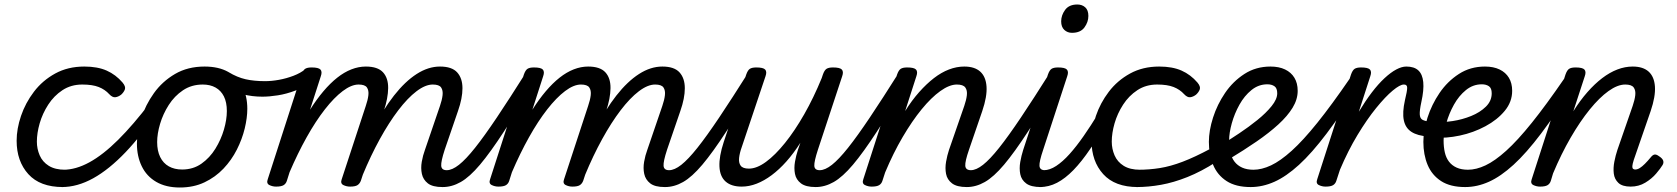

<svg xmlns="http://www.w3.org/2000/svg" viewBox="-20 -815 7460 854"><path d="M260 17Q158 17 106 -40.5Q54 -98 54 -189Q54 -242 73.5 -299.5Q93 -357 131 -407Q169 -457 225.5 -488Q282 -519 355 -519Q414 -519 454.5 -501Q495 -483 525 -448Q540 -430 535.5 -417.5Q531 -405 519 -394Q506 -384 493 -382.5Q480 -381 466 -396Q447 -417 419 -428Q391 -439 346 -439Q296 -439 258 -414Q220 -389 194.5 -349.5Q169 -310 156.5 -266.5Q144 -223 144 -185Q144 -153 156.5 -124Q169 -95 197 -77.5Q225 -60 270 -60Q284 -60 289.5 -48.5Q295 -37 293 -21.5Q291 -6 282.5 5.5Q274 17 260 17Z M255 17Q246 17 242 5.5Q238 -6 239 -21.5Q240 -37 246 -48.5Q252 -60 262 -60Q317 -60 377.5 -93Q438 -126 505.5 -193Q573 -260 649 -360Q655 -368 667 -363.5Q679 -359 687.5 -350Q696 -341 690 -333Q613 -216 539 -138.5Q465 -61 394.5 -22Q324 17 255 17Z M780 19Q718 19 675 -6Q632 -31 610.5 -75.5Q589 -120 589 -176Q589 -229 608 -288.5Q627 -348 664.5 -400.5Q702 -453 758.5 -486Q815 -519 890 -519Q952 -519 994.5 -495.5Q1037 -472 1058.5 -429.5Q1080 -387 1080 -331Q1080 -291 1068.5 -243.5Q1057 -196 1033.5 -149.5Q1010 -103 974 -65Q938 -27 889.5 -4Q841 19 780 19ZM790 -61Q839 -61 876 -87Q913 -113 938 -153.5Q963 -194 976 -238.5Q989 -283 989 -321Q989 -360 976 -386Q963 -412 939 -425.5Q915 -439 882 -439Q832 -439 794 -413.5Q756 -388 730.5 -348Q705 -308 692 -264Q679 -220 679 -183Q679 -144 692.5 -116.5Q706 -89 731 -75Q756 -61 790 -61Z M1147 -385Q1102 -385 1060.5 -395.5Q1019 -406 968 -439Q958 -445 957.5 -456.5Q957 -468 962.5 -479Q968 -490 977.5 -495Q987 -500 997 -494Q1035 -471 1072.5 -462.5Q1110 -454 1159 -454Q1188 -454 1221 -460Q1254 -466 1285.5 -478Q1317 -490 1339 -508Q1350 -517 1360 -512.5Q1370 -508 1376 -497Q1382 -486 1380.5 -473.5Q1379 -461 1368 -453Q1333 -427 1293.5 -412Q1254 -397 1216 -391Q1178 -385 1147 -385Z M1948 17Q1904 17 1883 0.5Q1862 -16 1856.5 -41.5Q1851 -67 1856 -95.5Q1861 -124 1870 -148L1937 -344Q1946 -370 1948.5 -391.5Q1951 -413 1942 -426Q1933 -439 1905 -439Q1872 -439 1832.5 -409Q1793 -379 1751.5 -324.5Q1710 -270 1669.5 -196.5Q1629 -123 1593 -36L1553 -35Q1593 -148 1638 -237.5Q1683 -327 1732.5 -390Q1782 -453 1833.5 -486Q1885 -519 1937 -519Q1990 -519 2013.5 -493Q2037 -467 2037 -422.5Q2037 -378 2017 -321L1958 -149Q1941 -97 1942.5 -77.5Q1944 -58 1967 -58Q1981 -58 1988 -46.5Q1995 -35 1993 -20.5Q1991 -6 1980 5.5Q1969 17 1948 17ZM1208 15Q1192 15 1178 8Q1164 1 1171 -18L1321 -483Q1328 -503 1337.5 -509Q1347 -515 1366 -515Q1397 -515 1405.5 -505.5Q1414 -496 1407 -476L1359 -327Q1388 -373 1418.5 -409Q1449 -445 1480 -469.5Q1511 -494 1543 -506.5Q1575 -519 1607 -519Q1660 -519 1683.5 -493.5Q1707 -468 1706.5 -423Q1706 -378 1687 -321L1585 -11Q1580 2 1570 8.5Q1560 15 1537 15Q1521 15 1507 8Q1493 1 1500 -18L1607 -344Q1616 -370 1618.5 -391.5Q1621 -413 1612 -426Q1603 -439 1575 -439Q1543 -439 1504.5 -410Q1466 -381 1425 -328.5Q1384 -276 1344 -204.5Q1304 -133 1268 -49L1256 -11Q1252 2 1241.5 8.5Q1231 15 1208 15Z M1949 17Q1935 17 1928 5.5Q1921 -6 1922.5 -20.5Q1924 -35 1935 -46.5Q1946 -58 1967 -58Q1991 -58 2021.5 -82Q2052 -106 2093 -157.5Q2134 -209 2190 -292.5Q2246 -376 2321 -495Q2330 -509 2344.5 -507Q2359 -505 2368 -494Q2377 -483 2369 -470Q2284 -326 2222.5 -231.5Q2161 -137 2115 -82.5Q2069 -28 2029.5 -5.5Q1990 17 1949 17Z M2937 17Q2893 17 2872 0.5Q2851 -16 2845.5 -41.5Q2840 -67 2845 -95.5Q2850 -124 2859 -148L2926 -344Q2935 -370 2937.5 -391.5Q2940 -413 2931 -426Q2922 -439 2894 -439Q2861 -439 2821.5 -409Q2782 -379 2740.5 -324.5Q2699 -270 2658.5 -196.5Q2618 -123 2582 -36L2542 -35Q2582 -148 2627 -237.5Q2672 -327 2721.5 -390Q2771 -453 2822.5 -486Q2874 -519 2926 -519Q2979 -519 3002.5 -493Q3026 -467 3026 -422.5Q3026 -378 3006 -321L2947 -149Q2930 -97 2931.5 -77.5Q2933 -58 2956 -58Q2970 -58 2977 -46.5Q2984 -35 2982 -20.5Q2980 -6 2969 5.5Q2958 17 2937 17ZM2197 15Q2181 15 2167 8Q2153 1 2160 -18L2310 -483Q2317 -503 2326.5 -509Q2336 -515 2355 -515Q2386 -515 2394.5 -505.5Q2403 -496 2396 -476L2348 -327Q2377 -373 2407.5 -409Q2438 -445 2469 -469.5Q2500 -494 2532 -506.5Q2564 -519 2596 -519Q2649 -519 2672.5 -493.5Q2696 -468 2695.5 -423Q2695 -378 2676 -321L2574 -11Q2569 2 2559 8.5Q2549 15 2526 15Q2510 15 2496 8Q2482 1 2489 -18L2596 -344Q2605 -370 2607.5 -391.5Q2610 -413 2601 -426Q2592 -439 2564 -439Q2532 -439 2493.5 -410Q2455 -381 2414 -328.5Q2373 -276 2333 -204.5Q2293 -133 2257 -49L2245 -11Q2241 2 2230.5 8.5Q2220 15 2197 15Z M2938 17Q2924 17 2917 5.5Q2910 -6 2911.5 -20.5Q2913 -35 2924 -46.5Q2935 -58 2956 -58Q2980 -58 3010.5 -82Q3041 -106 3082 -157.5Q3123 -209 3179 -292.5Q3235 -376 3310 -495Q3319 -509 3333.5 -507Q3348 -505 3357 -494Q3366 -483 3358 -470Q3273 -326 3211.5 -231.5Q3150 -137 3104 -82.5Q3058 -28 3018.5 -5.5Q2979 17 2938 17Z M3279 15Q3233 15 3207.5 -7.5Q3182 -30 3180 -74.5Q3178 -119 3199 -183L3299 -483Q3306 -503 3315.5 -509Q3325 -515 3344 -515Q3375 -515 3383.5 -505.5Q3392 -496 3385 -476L3279 -160Q3270 -135 3267.5 -113Q3265 -91 3274.5 -78Q3284 -65 3311 -65Q3346 -65 3387 -95Q3428 -125 3471.5 -179Q3515 -233 3557 -306.5Q3599 -380 3635 -468L3640 -483Q3647 -503 3656.5 -509Q3666 -515 3685 -515Q3716 -515 3724.5 -505.5Q3733 -496 3726 -476L3618 -149Q3601 -97 3602 -77.5Q3603 -58 3626 -58Q3640 -58 3647 -46.5Q3654 -35 3652.5 -20.5Q3651 -6 3640 5.5Q3629 17 3608 17Q3564 17 3542.5 0.5Q3521 -16 3516 -41.5Q3511 -67 3516 -95.5Q3521 -124 3529 -148L3540 -180Q3510 -133 3478 -97Q3446 -61 3412.5 -36Q3379 -11 3345.5 2Q3312 15 3279 15Z M3608 17Q3594 17 3587 5.5Q3580 -6 3581.5 -20.5Q3583 -35 3594 -46.5Q3605 -58 3626 -58Q3650 -58 3680.5 -82Q3711 -106 3752 -157.5Q3793 -209 3849 -292.5Q3905 -376 3980 -495Q3989 -509 4003.5 -507Q4018 -505 4027 -494Q4036 -483 4028 -470Q3943 -326 3881.5 -231.5Q3820 -137 3774 -82.5Q3728 -28 3688.5 -5.5Q3649 17 3608 17Z M4280 17Q4236 17 4214.5 0.5Q4193 -16 4188 -41.5Q4183 -67 4188 -95.5Q4193 -124 4201 -148L4269 -344Q4278 -370 4280.5 -391.5Q4283 -413 4273.5 -426Q4264 -439 4236 -439Q4203 -439 4162.5 -410Q4122 -381 4079.5 -329Q4037 -277 3995 -205.5Q3953 -134 3917 -48L3905 -11Q3901 2 3890.5 8.5Q3880 15 3857 15Q3841 15 3827 8Q3813 1 3820 -18L3970 -483Q3977 -503 3986.5 -509Q3996 -515 4015 -515Q4046 -515 4054.5 -505.5Q4063 -496 4056 -476L4006 -321Q4036 -369 4068.5 -405.5Q4101 -442 4134 -467.5Q4167 -493 4201 -506Q4235 -519 4269 -519Q4315 -519 4340 -496.5Q4365 -474 4368 -430Q4371 -386 4349 -321L4290 -149Q4272 -97 4273.5 -77.5Q4275 -58 4299 -58Q4313 -58 4319.5 -46.5Q4326 -35 4324.5 -20.5Q4323 -6 4312 5.5Q4301 17 4280 17Z M4280 17Q4266 17 4259 5.5Q4252 -6 4253.5 -20.5Q4255 -35 4266 -46.5Q4277 -58 4298 -58Q4322 -58 4352.5 -82Q4383 -106 4424 -157.5Q4465 -209 4521 -292.5Q4577 -376 4652 -495Q4661 -509 4675.5 -507Q4690 -505 4699 -494Q4708 -483 4700 -470Q4615 -326 4553.5 -231.5Q4492 -137 4446 -82.5Q4400 -28 4360.5 -5.5Q4321 17 4280 17Z M4610 17Q4566 17 4544.5 1Q4523 -15 4518 -40.5Q4513 -66 4518 -94.5Q4523 -123 4531 -148L4641 -483Q4648 -503 4657.5 -509Q4667 -515 4686 -515Q4717 -515 4725.5 -505.5Q4734 -496 4727 -476L4620 -149Q4602 -96 4603.5 -77Q4605 -58 4628 -58Q4642 -58 4649 -46.5Q4656 -35 4654.5 -20.5Q4653 -6 4642 5.5Q4631 17 4610 17ZM4748 -669Q4728 -669 4714 -682Q4700 -695 4700 -720Q4700 -747 4717.5 -771Q4735 -795 4772 -795Q4793 -795 4807 -782.5Q4821 -770 4821 -744Q4821 -717 4803.5 -693Q4786 -669 4748 -669Z M4605 17Q4591 17 4584 5.5Q4577 -6 4578.5 -20.5Q4580 -35 4591 -46.5Q4602 -58 4623 -58Q4649 -58 4678 -77Q4707 -96 4737.5 -130Q4768 -164 4800 -210Q4832 -256 4865 -310Q4873 -323 4887 -321Q4901 -319 4910 -308.5Q4919 -298 4911 -285Q4868 -210 4829.5 -153Q4791 -96 4754.5 -58.5Q4718 -21 4681.5 -2Q4645 17 4605 17Z M5041 17Q4939 17 4887 -40.5Q4835 -98 4835 -189Q4835 -242 4854.5 -299.5Q4874 -357 4912 -407Q4950 -457 5006.5 -488Q5063 -519 5136 -519Q5195 -519 5235.5 -501Q5276 -483 5306 -448Q5321 -430 5316.5 -417.5Q5312 -405 5300 -394Q5287 -384 5274 -382.5Q5261 -381 5247 -396Q5228 -417 5200 -428Q5172 -439 5127 -439Q5077 -439 5039 -414Q5001 -389 4975.5 -349.5Q4950 -310 4937.5 -266.5Q4925 -223 4925 -185Q4925 -153 4937.5 -124Q4950 -95 4978 -77.5Q5006 -60 5051 -60Q5065 -60 5070.5 -48.5Q5076 -37 5074 -21.5Q5072 -6 5063.5 5.5Q5055 17 5041 17Z M5035 17Q5026 17 5022 5.5Q5018 -6 5019.5 -21.5Q5021 -37 5027 -48.5Q5033 -60 5043 -60Q5092 -60 5139 -67.5Q5186 -75 5240 -95.5Q5294 -116 5365 -154Q5371 -157 5378.5 -150.5Q5386 -144 5391 -133Q5396 -122 5397 -111Q5398 -100 5390 -95Q5323 -52 5261.5 -27.5Q5200 -3 5144 7Q5088 17 5035 17Z M5417 -173Q5450 -194 5492 -222Q5534 -250 5572.5 -281Q5611 -312 5636 -343Q5661 -374 5661 -400Q5661 -423 5648.5 -431.5Q5636 -440 5617 -440Q5578 -440 5546.5 -414.5Q5515 -389 5493 -349.5Q5471 -310 5459 -267Q5447 -224 5447 -190Q5447 -161 5452.5 -137Q5458 -113 5471 -96Q5484 -79 5505 -69.5Q5526 -60 5556 -60Q5570 -60 5575.5 -48.5Q5581 -37 5578.5 -21.5Q5576 -6 5567 5.5Q5558 17 5543 17Q5477 17 5436 -9.5Q5395 -36 5376 -81.5Q5357 -127 5357 -184Q5357 -234 5375.5 -292Q5394 -350 5429 -401.5Q5464 -453 5515 -486Q5566 -519 5631 -519Q5669 -519 5696 -506Q5723 -493 5737.5 -469Q5752 -445 5752 -411Q5752 -373 5729.5 -336Q5707 -299 5666 -261.5Q5625 -224 5569 -185.5Q5513 -147 5445 -106Z M5543 17Q5534 17 5530.5 5.5Q5527 -6 5528.5 -21.5Q5530 -37 5537 -48.5Q5544 -60 5555 -60Q5592 -60 5633.5 -79.5Q5675 -99 5725.5 -144.5Q5776 -190 5839.5 -269Q5903 -348 5984 -466Q5989 -474 6001.5 -469Q6014 -464 6023.5 -454.5Q6033 -445 6028 -436Q5947 -309 5881 -221.5Q5815 -134 5758 -82Q5701 -30 5648.5 -6.5Q5596 17 5543 17Z M5876 15Q5860 15 5846 8Q5832 1 5839 -18L5989 -483Q5996 -503 6005.5 -509Q6015 -515 6034 -515Q6065 -515 6073.5 -505.5Q6082 -496 6075 -476L6024 -318Q6053 -366 6081.5 -403.5Q6110 -441 6138 -467Q6166 -493 6190.5 -506Q6215 -519 6235 -519Q6254 -519 6261.5 -507Q6269 -495 6267 -479Q6265 -463 6254 -451Q6243 -439 6224 -439Q6207 -439 6174.5 -412Q6142 -385 6101 -334.5Q6060 -284 6018 -214.5Q5976 -145 5940 -60L5924 -11Q5920 2 5909.5 8.5Q5899 15 5876 15Z M6332 -208Q6285 -211 6258 -228.5Q6231 -246 6224 -280.5Q6217 -315 6229 -369Q6239 -410 6239 -424.5Q6239 -439 6225 -439Q6206 -439 6198.5 -451Q6191 -463 6192.5 -479Q6194 -495 6205 -507Q6216 -519 6235 -519Q6270 -519 6288.5 -502Q6307 -485 6310.5 -450Q6314 -415 6302 -361Q6294 -324 6295 -306Q6296 -288 6307.5 -282Q6319 -276 6340 -274Q6360 -272 6368.5 -261.5Q6377 -251 6375 -238Q6373 -225 6362 -216Q6351 -207 6332 -208Z M6365 -274Q6398 -270 6441 -276.5Q6484 -283 6523.5 -299Q6563 -315 6589 -340.5Q6615 -366 6615 -400Q6615 -423 6602.5 -431.5Q6590 -440 6571 -440Q6532 -440 6500.5 -414.5Q6469 -389 6447 -349.5Q6425 -310 6413 -267Q6401 -224 6401 -190Q6401 -161 6406.5 -137Q6412 -113 6425 -96Q6438 -79 6459 -69.5Q6480 -60 6510 -60Q6524 -60 6529.5 -48.5Q6535 -37 6532.5 -21.5Q6530 -6 6521 5.5Q6512 17 6497 17Q6431 17 6390 -9.5Q6349 -36 6330 -81.5Q6311 -127 6311 -184Q6311 -234 6329.5 -292Q6348 -350 6383 -401.5Q6418 -453 6469 -486Q6520 -519 6585 -519Q6623 -519 6650 -506Q6677 -493 6691.5 -469Q6706 -445 6706 -411Q6706 -362 6673 -322Q6640 -282 6587 -253.5Q6534 -225 6473 -212Q6412 -199 6356 -203Z M6497 17Q6488 17 6484.5 5.5Q6481 -6 6482.5 -21.5Q6484 -37 6491 -48.5Q6498 -60 6509 -60Q6546 -60 6587.5 -79.5Q6629 -99 6679.5 -144.5Q6730 -190 6793.5 -269Q6857 -348 6938 -466Q6943 -474 6955.5 -469Q6968 -464 6977.5 -454.5Q6987 -445 6982 -436Q6901 -309 6835 -221.5Q6769 -134 6712 -82Q6655 -30 6602.5 -6.5Q6550 17 6497 17Z M7233 15Q7196 15 7178.5 -1.5Q7161 -18 7158 -43Q7155 -68 7160.5 -96Q7166 -124 7174 -148L7242 -344Q7251 -370 7253.5 -391.5Q7256 -413 7246.5 -426Q7237 -439 7209 -439Q7175 -439 7134.5 -410Q7094 -381 7051 -328Q7008 -275 6966 -202.5Q6924 -130 6888 -44L6878 -11Q6874 2 6863.5 8.5Q6853 15 6830 15Q6814 15 6800 8Q6786 1 6793 -18L6943 -483Q6950 -503 6959.5 -509Q6969 -515 6988 -515Q7019 -515 7027.5 -505.5Q7036 -496 7029 -476L6978 -320Q7008 -368 7040.5 -405Q7073 -442 7106.5 -467.5Q7140 -493 7174 -506Q7208 -519 7242 -519Q7288 -519 7313 -496.5Q7338 -474 7341 -430Q7344 -386 7322 -321L7247 -104Q7241 -85 7240.5 -76Q7240 -67 7244 -64Q7248 -61 7253 -61Q7263 -61 7273.5 -67.5Q7284 -74 7296.5 -86.5Q7309 -99 7323 -116Q7331 -126 7339 -127.5Q7347 -129 7358 -121Q7374 -111 7377.5 -101Q7381 -91 7375 -81Q7366 -66 7346.5 -43Q7327 -20 7298 -2.5Q7269 15 7233 15Z"/></svg>

Font: Playwrite NZ
Style: Regular
Weight: 400
Designer: Veronika Burian, José Scaglione
Foundry: TypeTogether
Version: Version 1.002